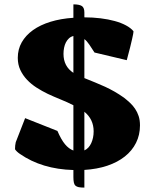

<svg xmlns="http://www.w3.org/2000/svg" viewBox="-20 -769 712 880"><path d="M316.4 -749Q343.3 -749 355 -741.5Q366.7 -733.9 366.7 -711.9V-689.5Q405.3 -689.5 440.9 -685.1Q476.6 -680.7 505.9 -672.6Q535.2 -664.6 557.1 -652.8Q579.1 -641.1 591.3 -626.5Q591.8 -626 591.8 -624Q591.8 -621.1 590.3 -613Q588.9 -605 585.4 -589.8Q582 -574.7 576.2 -551Q570.3 -527.3 561 -493.2L413.1 -528.3Q401.4 -546.9 389.6 -564.2Q377.9 -581.5 366.7 -589.8V-411.1Q394 -399.9 417.2 -390.6Q440.4 -381.3 461.9 -371.3Q483.4 -361.3 504.4 -349.4Q525.4 -337.4 548.3 -321.3Q562.5 -310.1 575.7 -297.9Q588.9 -285.6 599.1 -270.5Q609.4 -255.4 615.5 -236.8Q621.6 -218.3 621.6 -194.3Q621.6 -150.4 603.5 -114.3Q585.4 -78.1 552.2 -51.8Q519 -25.4 471.9 -9.5Q424.8 6.3 366.7 9.8V90.8Q351.1 90.8 341.1 88.9Q331.1 86.9 325.7 81.8Q320.3 76.7 318.4 67.1Q316.4 57.6 316.4 42V10.3Q171.9 6.3 71.3 -63.5Q63.5 -68.8 57.9 -74.2Q52.2 -79.6 48.8 -85Q48.8 -103 52.2 -117.2L95.2 -227.5L243.2 -168.9Q260.7 -128.4 278.1 -107.7Q295.4 -86.9 316.4 -79.1V-286.6Q302.7 -293.9 287.6 -300.5Q272.5 -307.1 257.1 -313.5Q241.7 -319.8 226.8 -326.2Q211.9 -332.5 198.7 -338.9Q172.4 -351.6 147.7 -367.4Q123 -383.3 104 -403.3Q85 -423.3 73.2 -448.2Q61.5 -473.1 61.5 -503.9Q61.5 -543 79.6 -575Q97.7 -606.9 131.1 -630.9Q164.6 -654.8 211.4 -669.2Q258.3 -683.6 316.4 -687.5ZM316.4 -604Q304.7 -601.1 296.1 -593.3Q287.6 -585.4 282 -574.5Q276.4 -563.5 273.7 -550Q271 -536.6 271 -522Q271 -464.8 316.4 -435.1ZM366.7 -79.6Q387.2 -88.9 398.2 -113Q409.2 -137.2 409.2 -167Q409.2 -222.2 366.7 -256.8Z"/></svg>

Font: Tienne Black
Style: Regular
Weight: 900
Designer: vernon adams
Foundry: vernon adams
Version: Version 001.001